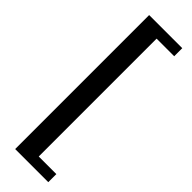

<svg xmlns="http://www.w3.org/2000/svg" viewBox="-301 -766 910 910"><g transform="rotate(45 154.5 -311.0)"><path d="M61 -760H283V-706H165V84H283V138H61Z"/></g></svg>

Font: IBM Plex Serif Medium
Style: Regular
Weight: 500
Designer: Mike Abbink, Paul van der Laan, Pieter van Rosmalen
Foundry: Bold Monday
Version: Version 2.5